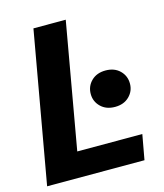

<svg xmlns="http://www.w3.org/2000/svg" viewBox="-106 -781 737 861"><g transform="rotate(-15 262.5 -350.0)"><path d="M6 0 130 -700H280L177 -116H479L458 0ZM393 -265Q352 -265 327 -289.5Q302 -314 302 -349Q302 -385 327 -409.5Q352 -434 393 -434Q434 -434 459 -409.5Q484 -385 484 -349Q484 -314 459 -289.5Q434 -265 393 -265Z"/></g></svg>

Font: DM Sans 36pt Black
Style: Italic
Weight: 900
Italic angle: -10°
Designer: Colophon Foundry, Jonny Pinhorn
Foundry: Colophon Foundry
Version: Version 4.004;gftools[0.9.30]